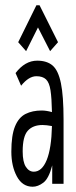

<svg xmlns="http://www.w3.org/2000/svg" viewBox="-20 -697 290 728"><path d="M104 11Q65 11 44 -28Q23 -67 23 -122Q23 -184 37 -218Q51 -252 77 -265Q103 -278 138 -278Q147 -278 156.5 -276.5Q166 -275 177 -272Q176 -325 171.5 -354.5Q167 -384 154.5 -396Q142 -408 118 -408Q89 -408 60 -372L39 -420Q75 -467 121 -467Q158 -467 179.5 -448.5Q201 -430 211 -381.5Q221 -333 221 -243V0H178V-70Q165 -20 144.5 -4.5Q124 11 104 11ZM66 -123Q66 -83 78 -64.5Q90 -46 108 -46Q139 -46 157 -90Q175 -134 177 -219Q156 -223 141 -223Q105 -223 85.5 -201.5Q66 -180 66 -123ZM79 -503 49 -537 118 -677H130L200 -537L170 -503L124 -593Z"/></svg>

Font: Inconsolata UltraCondensed
Style: Regular
Weight: 400
Width: 1
Monospace: yes
Designer: Raph Levien, Cyreal, Brenton Simpson
Foundry: Raph Levien, Cyreal, Google
Version: Version 3.000; ttfautohint (v1.8.2.53-6de2)